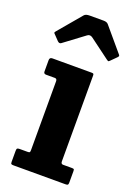

<svg xmlns="http://www.w3.org/2000/svg" viewBox="-146 -820 614 877"><g transform="rotate(20 160.5 -381.0)"><path d="M79.5 -440H37Q25 -440 25 -451V-506.5Q25 -520 38.5 -520H229Q235.5 -520 237.8 -518.2Q240 -516.5 240 -510V-92.5Q240 -80 250.5 -80H292Q300 -80 302.5 -78.5Q305 -77 305 -69V-14Q305 -5 302.5 -2.5Q300 0 291 0H39Q30.5 0 27.8 -2Q25 -4 25 -12.5V-65.5Q25 -75 28 -77.5Q31 -80 40 -80H78Q86 -80 88 -82.2Q90 -84.5 90 -92.5V-427.5Q90 -440 79.5 -440ZM35 -602.5 12.5 -626Q6.5 -631.5 6.5 -633.8Q6.5 -636 11.5 -642L105.5 -753.5Q112.5 -762 132 -762H199.5Q215.5 -762 222.5 -753.5L318.5 -640Q324 -634.5 317 -627.5L290 -600.5Q284.5 -595 282.5 -595.2Q280.5 -595.5 274 -600L176.5 -672.5Q163.5 -682 151.5 -673L53 -599.5Q44.5 -593 35 -602.5Z"/></g></svg>

Font: Besley* Narrow
Style: Bold
Weight: 700
Width: 4
Designer: Owen Earl
Foundry: indestructible type*
Version: Version 3.000; ttfautohint (v1.8.3)